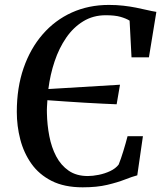

<svg xmlns="http://www.w3.org/2000/svg" viewBox="-20 -772 672 800"><path d="M324.5 8.5Q248 8.5 195.2 -18.2Q142.5 -45 110.8 -90Q79 -135 64.5 -191Q50 -247 50 -306Q50 -406.5 78.2 -488.2Q106.5 -570 157.8 -629Q209 -688 279.2 -719.8Q349.5 -751.5 433.5 -751.5Q466.5 -751.5 494.5 -748.2Q522.5 -745 546.5 -740.2Q570.5 -735.5 591.5 -730.5Q612.5 -725.5 631.5 -722.5L600.5 -533H528L520 -686Q505.5 -695 482.2 -701.8Q459 -708.5 420.5 -708.5Q368 -708.5 326.8 -683.2Q285.5 -658 255.8 -614.8Q226 -571.5 207.5 -516.2Q189 -461 181.5 -401L480 -419L466 -337.5Q443.5 -338.5 408.8 -340Q374 -341.5 333.8 -344Q293.5 -346.5 252.8 -349.2Q212 -352 177.5 -354.5Q176.5 -341 175.8 -327.5Q175 -314 175.5 -300Q176.5 -251.5 185.5 -204.8Q194.5 -158 214.2 -120.5Q234 -83 266.2 -60.8Q298.5 -38.5 346 -38.5Q366 -38.5 391.2 -43.5Q416.5 -48.5 439.2 -59.2Q462 -70 474.5 -86.5Q479 -97.5 484 -112Q489 -126.5 494 -142.8Q499 -159 503.5 -175Q508 -191 511.5 -204.5H575.5L552 -41.5Q531 -36 500.5 -24Q470 -12 427 -1.8Q384 8.5 324.5 8.5Z"/></svg>

Font: Merriweather 72pt Medium
Style: Italic
Weight: 500
Italic angle: -7.8°
Version: Version 2.101